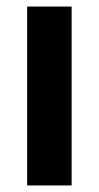

<svg xmlns="http://www.w3.org/2000/svg" viewBox="-20 -567 302 587"><path d="M199 0H63V-547H199Z"/></svg>

Font: Noto Sans Arabic Cond
Style: Bold
Weight: 700
Width: 3
Designer: Monotype Design Team, Nadine Chahine, Nizar Qandah and Khaled Hosny
Foundry: Monotype Imaging Inc.
Version: Version 2.012; ttfautohint (v1.8.4.7-5d5b)